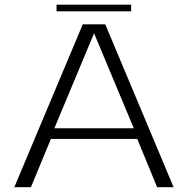

<svg xmlns="http://www.w3.org/2000/svg" viewBox="-20 -778 782 798"><path d="M39.5 0H108.5L191.5 -200.5H550.5L633 0H701.5L417.5 -677H324ZM206 -245 370.5 -638.5H371.5L536 -245ZM215 -731H525V-758.5H215Z"/></svg>

Font: Anybody SemiExpanded Light
Style: Regular
Weight: 300
Width: 6
Version: Version 1.113;gftools[0.9.25]